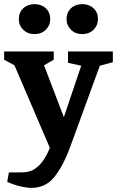

<svg xmlns="http://www.w3.org/2000/svg" viewBox="-34 -741 566 929"><path d="M119 168Q96 168 65.5 161Q35 154 1 139L9 93H74Q110 93 135.5 75.5Q161 58 178.5 30.5Q196 3 207 -26L36 -425L-14 -452V-492H226V-452L179 -425L275 -174L359 -423L295 -437V-492H512V-440L449 -423L307 -34Q273 60 230 114Q187 168 119 168ZM133 -576Q100 -576 78.5 -597Q57 -618 57 -649Q57 -681 78.5 -701Q100 -721 133 -721Q166 -721 187.5 -701Q209 -681 209 -649Q209 -618 187.5 -597Q166 -576 133 -576ZM364 -576Q331 -576 309.5 -597Q288 -618 288 -649Q288 -681 309.5 -701Q331 -721 364 -721Q397 -721 418.5 -701Q440 -681 440 -649Q440 -618 418.5 -597Q397 -576 364 -576Z"/></svg>

Font: Manuale
Style: Regular
Weight: 400
Designer: Eduardo Tunni / Pablo Cosgaya
Foundry: Eduardo Tunni / Pablo Cosgaya
Version: Version 1.002